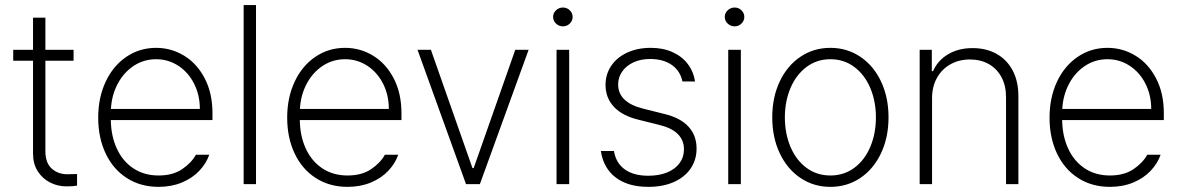

<svg xmlns="http://www.w3.org/2000/svg" viewBox="-20 -727 4662 758"><path d="M270.5 -487.3H159.2V-129.9Q159.2 -84.5 183.8 -61.8Q208.5 -39.1 246.1 -39.1L284.2 -40V5.9Q269.5 8.8 242.2 8.8Q207.5 8.8 177.5 -6.6Q147.5 -22 128.9 -51Q110.4 -80.1 110.4 -120.1V-487.3H32.2V-530.3H110.4V-657.2H159.2V-530.3H270.5Z M367.7 -262.7Q367.7 -341.3 397 -404.1Q426.3 -466.8 478.5 -502.4Q530.8 -538.1 596.2 -538.1Q656.2 -538.1 707 -507.1Q757.8 -476.1 788.3 -417.5Q818.8 -358.9 818.8 -280.3V-252.9H417.5Q418.5 -189 441.7 -139.4Q464.8 -89.8 507.1 -62Q549.3 -34.2 606 -34.2Q662.1 -34.2 699 -59.1Q735.8 -84 753.4 -116.2H806.2Q794.4 -82 767.1 -53Q739.7 -23.9 698.5 -6.6Q657.2 10.7 606 10.7Q534.7 10.7 480.5 -24.2Q426.3 -59.1 397 -121.3Q367.7 -183.6 367.7 -262.7ZM769 -296.9Q769 -351.6 746.3 -396.5Q723.6 -441.4 684.1 -467.3Q644.5 -493.2 596.2 -493.2Q547.9 -493.2 508.3 -467.3Q468.8 -441.4 444.8 -396.5Q420.9 -351.6 418 -296.9Z M990.7 0H941.9V-707H990.7Z M1113.8 -262.7Q1113.8 -341.3 1143.1 -404.1Q1172.4 -466.8 1224.6 -502.4Q1276.9 -538.1 1342.3 -538.1Q1402.3 -538.1 1453.1 -507.1Q1503.9 -476.1 1534.4 -417.5Q1564.9 -358.9 1564.9 -280.3V-252.9H1163.6Q1164.6 -189 1187.7 -139.4Q1210.9 -89.8 1253.2 -62Q1295.4 -34.2 1352.1 -34.2Q1408.2 -34.2 1445.1 -59.1Q1481.9 -84 1499.5 -116.2H1552.2Q1540.5 -82 1513.2 -53Q1485.8 -23.9 1444.6 -6.6Q1403.3 10.7 1352.1 10.7Q1280.8 10.7 1226.6 -24.2Q1172.4 -59.1 1143.1 -121.3Q1113.8 -183.6 1113.8 -262.7ZM1515.1 -296.9Q1515.1 -351.6 1492.4 -396.5Q1469.7 -441.4 1430.2 -467.3Q1390.6 -493.2 1342.3 -493.2Q1293.9 -493.2 1254.4 -467.3Q1214.8 -441.4 1190.9 -396.5Q1167 -351.6 1164.1 -296.9Z M1874.5 0H1819.8L1628.4 -530.3H1681.2L1845.2 -63.5H1850.1L2014.2 -530.3H2066.9Z M2177.2 -530.3H2227.1V0H2177.2ZM2163.6 -660.2Q2163.6 -675.3 2175 -686.3Q2186.5 -697.3 2202.6 -697.3Q2218.3 -697.3 2229.5 -686.3Q2240.7 -675.3 2240.7 -660.2Q2240.7 -645 2229.5 -634Q2218.3 -623 2202.6 -623Q2186.5 -623 2175 -634Q2163.6 -645 2163.6 -660.2Z M2546.4 -494.1Q2509.8 -494.1 2481.2 -481Q2452.6 -467.8 2436.5 -444.8Q2420.4 -421.9 2420.4 -393.6Q2420.4 -322.3 2520 -297.9L2602.1 -277.3Q2665.5 -262.2 2697.8 -227.3Q2730 -192.4 2730 -140.6Q2730 -96.2 2706.8 -62Q2683.6 -27.8 2640.6 -8.5Q2597.7 10.7 2539.6 10.7Q2459.5 10.7 2410.9 -26.1Q2362.3 -63 2352.1 -130.9H2403.8Q2411.6 -83.5 2446.5 -58.3Q2481.4 -33.2 2539.6 -33.2Q2581.5 -33.2 2613.5 -46.1Q2645.5 -59.1 2662.8 -82.8Q2680.2 -106.4 2680.2 -137.7Q2680.2 -173.3 2656.2 -197.5Q2632.3 -221.7 2584.5 -233.4L2502.4 -253.9Q2438 -269 2404.3 -304.7Q2370.6 -340.3 2370.6 -391.6Q2370.6 -434.1 2393.3 -467.5Q2416 -501 2456.5 -519.5Q2497.1 -538.1 2549.3 -538.1Q2597.7 -538.1 2635 -521.2Q2672.4 -504.4 2695.1 -474.6Q2717.8 -444.8 2724.1 -405.3H2674.3Q2665.5 -447.3 2632.1 -470.7Q2598.6 -494.1 2546.4 -494.1Z M2855 -530.3H2904.8V0H2855ZM2841.3 -660.2Q2841.3 -675.3 2852.8 -686.3Q2864.3 -697.3 2880.4 -697.3Q2896 -697.3 2907.2 -686.3Q2918.5 -675.3 2918.5 -660.2Q2918.5 -645 2907.2 -634Q2896 -623 2880.4 -623Q2864.3 -623 2852.8 -634Q2841.3 -645 2841.3 -660.2Z M3028.8 -263.7Q3028.8 -342.8 3058.3 -405.3Q3087.9 -467.8 3140.1 -502.9Q3192.4 -538.1 3258.3 -538.1Q3324.2 -538.1 3376.5 -502.9Q3428.7 -467.8 3458.3 -405.3Q3487.8 -342.8 3487.8 -263.7Q3487.8 -184.6 3458.3 -122.1Q3428.7 -59.6 3376.5 -24.4Q3324.2 10.7 3258.3 10.7Q3192.4 10.7 3140.1 -24.4Q3087.9 -59.6 3058.3 -122.1Q3028.8 -184.6 3028.8 -263.7ZM3438 -263.7Q3438 -327.1 3415.8 -379.6Q3393.6 -432.1 3352.8 -462.6Q3312 -493.2 3258.3 -493.2Q3204.6 -493.2 3163.8 -462.4Q3123 -431.6 3100.8 -379.4Q3078.6 -327.1 3078.6 -263.7Q3078.6 -199.7 3100.8 -147.2Q3123 -94.7 3163.8 -64.5Q3204.6 -34.2 3258.3 -34.2Q3312 -34.2 3352.8 -64.5Q3393.6 -94.7 3415.8 -147.2Q3438 -199.7 3438 -263.7Z M3659.7 0H3610.8V-530.3H3658.7V-446.3H3663.6Q3682.1 -488.3 3722.9 -512.7Q3763.7 -537.1 3819.8 -537.1Q3873.5 -537.1 3914.3 -514.4Q3955.1 -491.7 3977.8 -449Q4000.5 -406.2 4000.5 -347.7V0H3951.7V-344.7Q3951.7 -388.7 3933.8 -422.1Q3916 -455.6 3883.8 -473.9Q3851.6 -492.2 3809.1 -492.2Q3766.1 -492.2 3732.2 -473.1Q3698.2 -454.1 3679 -419.4Q3659.7 -384.8 3659.7 -339.8Z M4123.5 -262.7Q4123.5 -341.3 4152.8 -404.1Q4182.1 -466.8 4234.4 -502.4Q4286.6 -538.1 4352.1 -538.1Q4412.1 -538.1 4462.9 -507.1Q4513.7 -476.1 4544.2 -417.5Q4574.7 -358.9 4574.7 -280.3V-252.9H4173.3Q4174.3 -189 4197.5 -139.4Q4220.7 -89.8 4262.9 -62Q4305.2 -34.2 4361.8 -34.2Q4418 -34.2 4454.8 -59.1Q4491.7 -84 4509.3 -116.2H4562Q4550.3 -82 4522.9 -53Q4495.6 -23.9 4454.3 -6.6Q4413.1 10.7 4361.8 10.7Q4290.5 10.7 4236.3 -24.2Q4182.1 -59.1 4152.8 -121.3Q4123.5 -183.6 4123.5 -262.7ZM4524.9 -296.9Q4524.9 -351.6 4502.2 -396.5Q4479.5 -441.4 4439.9 -467.3Q4400.4 -493.2 4352.1 -493.2Q4303.7 -493.2 4264.2 -467.3Q4224.6 -441.4 4200.7 -396.5Q4176.8 -351.6 4173.8 -296.9Z"/></svg>

Font: Pretendard ExtraLight
Style: Regular
Weight: 200
Designer: Base glyphs from Inter by Rasmus Andersson; Hangeul glyphs from Noto Sans CJK(Source Han Sans) by Jang Soo-young and Kan
Foundry: Kil Hyung-jin
Version: Version 1.309